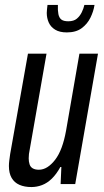

<svg xmlns="http://www.w3.org/2000/svg" viewBox="-20 -744 421 776"><path d="M107 12Q79 12 58.5 3Q38 -6 27 -25Q16 -44 16 -73Q16 -83 17.5 -95Q19 -107 21 -121L93 -527H168L100 -139Q98 -130 97 -121.5Q96 -113 96 -104Q96 -91 99.5 -80Q103 -69 112.5 -63.5Q122 -58 137 -58Q155 -58 171.5 -68.5Q188 -79 203 -98.5Q218 -118 229 -147.5Q240 -177 247 -216L301 -527H376L284 0H225L228 -69H224Q208 -40 189.5 -22Q171 -4 150 4Q129 12 107 12ZM250 -613Q221 -613 203 -624Q185 -635 177 -653Q169 -671 169 -692Q169 -699 170 -707Q171 -715 172 -724H214Q213 -702 216 -687Q219 -672 228 -665Q237 -658 256 -658Q278 -658 290.5 -668.5Q303 -679 310.5 -694.5Q318 -710 321 -724H362Q358 -698 345.5 -672.5Q333 -647 310 -630Q287 -613 250 -613Z"/></svg>

Font: Archivo ExtraCondensed
Style: Italic
Weight: 400
Width: 2
Italic angle: -10°
Designer: Hector Gatti
Foundry: Omnibus-Type
Version: Version 2.001